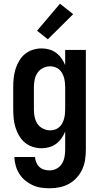

<svg xmlns="http://www.w3.org/2000/svg" viewBox="-20 -788 540 1031"><path d="M247 223Q223 223 199.5 219.5Q176 216 154.5 206Q133 196 114.5 180.5Q96 165 83.5 145Q71 125 64.5 102Q58 79 57 55H168Q169 70 175 84.5Q181 99 192 109Q203 119 217.5 123Q232 127 247 127Q266 127 284 117.5Q302 108 312.5 91Q323 74 326.5 54.5Q330 35 330 15V-82Q322 -62 310 -45Q298 -28 281 -15.5Q264 -3 244 2.5Q224 8 203 8Q179 8 155.5 0.5Q132 -7 113.5 -22.5Q95 -38 82.5 -59.5Q70 -81 63 -104Q56 -127 53.5 -151.5Q51 -176 51 -200V-320Q51 -344 53.5 -368.5Q56 -393 63 -416Q70 -439 82.5 -460.5Q95 -482 113.5 -497.5Q132 -513 155.5 -520.5Q179 -528 203 -528Q224 -528 244 -522.5Q264 -517 281 -504.5Q298 -492 310 -475Q322 -458 330 -438V-520H441V15Q441 42 437 69Q433 96 422 120.5Q411 145 392.5 165.5Q374 186 350.5 199Q327 212 300.5 217.5Q274 223 247 223ZM249 -88Q262 -88 274.5 -92Q287 -96 297 -104.5Q307 -113 313.5 -124.5Q320 -136 323.5 -148.5Q327 -161 328.5 -174Q330 -187 330 -200V-320Q330 -333 328.5 -346Q327 -359 323.5 -371.5Q320 -384 313.5 -395.5Q307 -407 297 -415.5Q287 -424 274.5 -428Q262 -432 249 -432Q229 -432 210.5 -422.5Q192 -413 181 -396.5Q170 -380 166 -360Q162 -340 162 -320V-200Q162 -180 166 -160Q170 -140 181 -123.5Q192 -107 210.5 -97.5Q229 -88 249 -88ZM237 -577 179 -623 302 -768 373 -712Z"/></svg>

Font: Iosevka Curly
Style: Bold
Weight: 700
Monospace: yes
Designer: Belleve Invis
Foundry: Belleve Invis
Version: Version 22.1.2; ttfautohint (v1.8.4)